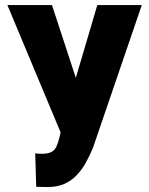

<svg xmlns="http://www.w3.org/2000/svg" viewBox="-20 -731 592 761"><path d="M234.9 -268.1 365.7 -710.9H542L349.1 -147Q336.4 -115.7 320.8 -87.4Q305.2 -59.1 284.4 -37.1Q263.7 -15.1 235.6 -2.4Q207.5 10.3 169.9 10.3Q160.2 10.3 147 10Q133.8 9.8 123.5 9.3L119.6 -123.5Q125 -122.1 134.5 -121.8Q144 -121.6 147.5 -121.6Q170.9 -121.6 183.8 -128.7Q196.8 -135.7 203.6 -150.1Q210.4 -164.6 215.8 -187ZM186 -710.9 287.1 -402.3 340.3 -205.1H220.7L9.3 -710.9Z"/></svg>

Font: Roboto Condensed Black
Style: Regular
Weight: 900
Designer: Christian Robertson
Foundry: Google
Version: Version 3.008; 2023